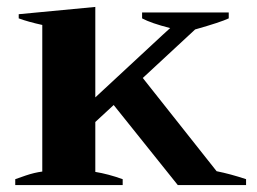

<svg xmlns="http://www.w3.org/2000/svg" viewBox="-20 -534 742 554"><path d="M690 -17V0H493L308 -231L255 -182V-38Q292 -32 334 -17V0H24V-17Q29 -19 54 -27.5Q79 -36 102 -39V-462Q61 -471 34 -481V-493L255 -514V-253L449 -433L471 -453Q416 -467 390 -481V-498H640V-481Q617 -470 543 -449L392 -309L605 -40Q645 -32 690 -17Z"/></svg>

Font: Trirong Bold
Style: Regular
Weight: 700
Designer: Katatrad Team
Foundry: CadsonDemak
Version: Version 1.000